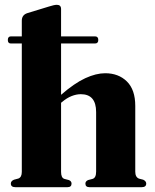

<svg xmlns="http://www.w3.org/2000/svg" viewBox="-20 -777 642 797"><path d="M12.5 -611Q12.5 -626 25.5 -626H70.5V-691Q70.5 -715 93.5 -722.5L183.5 -750Q205 -757 216 -757Q233.5 -757 233.5 -739.5V-626H374.5Q388 -626 388 -611Q388 -596.5 374.5 -596.5H233.5V-383.5Q289.5 -432 334.2 -452.5Q379 -473 416.5 -473Q472 -473 506.8 -438.8Q541.5 -404.5 541.5 -337.5V-64.5Q541.5 -41.5 557 -35.5L574.5 -31Q587 -25 587 -15Q587 0 568 0H351.5Q334.5 0 334.5 -15Q334.5 -24.5 345.5 -29.5L364.5 -34.5Q379 -39 379 -64.5V-312Q379 -386 315.5 -386Q297 -386 277.2 -378.2Q257.5 -370.5 237.5 -353.5L233.5 -350.5V-63.5Q233.5 -39 247 -34.5L266 -29.5Q277 -25 277 -15Q277 0 260 0H44Q25 0 25 -15Q25 -25.5 38 -31L56.5 -36Q70.5 -41.5 70.5 -63.5V-596.5H25Q12.5 -596.5 12.5 -611Z"/></svg>

Font: Fraunces 72pt S000
Style: Bold
Weight: 700
Version: Version 1.000; ttfautohint (v1.8.3)